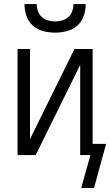

<svg xmlns="http://www.w3.org/2000/svg" viewBox="-20 -760 540 941"><path d="M250 -600Q221 -600 192 -607.5Q163 -615 141 -634.5Q119 -654 109.5 -682.5Q100 -711 100 -740H160Q160 -722 166 -705Q172 -688 185 -676.5Q198 -665 215 -660Q232 -655 250 -655Q268 -655 285 -660Q302 -665 315 -676.5Q328 -688 334 -705Q340 -722 340 -740H400Q400 -711 390.5 -682.5Q381 -654 359 -634.5Q337 -615 308 -607.5Q279 -600 250 -600ZM378 161 423 0H373V-442L155 0H66V-520H127V-78L345 -520H434V-55H500L441 161Z"/></svg>

Font: Iosevka SS18 Light
Style: Regular
Weight: 300
Monospace: yes
Designer: Belleve Invis
Foundry: Belleve Invis
Version: Version 25.1.1; ttfautohint (v1.8.4)